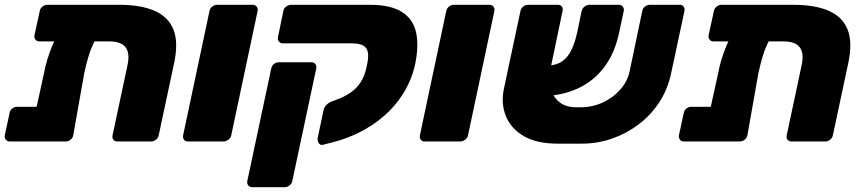

<svg xmlns="http://www.w3.org/2000/svg" viewBox="-24 -591 3590 802"><path d="M141 -418Q130 -418 124 -425.5Q118 -433 120 -444L142 -545Q144 -556 153.5 -563.5Q163 -571 174 -571H472Q564 -571 621.5 -546Q679 -521 700.5 -467.5Q722 -414 703 -326L639 -26Q637 -15 627.5 -7.5Q618 0 607 0H467Q456 0 450 -7Q444 -14 446 -25L509 -321Q519 -369 500.5 -393.5Q482 -418 433 -418ZM297 -495H350Q382 -495 391 -483Q400 -471 392 -458Q376 -431 364 -404.5Q352 -378 344 -350Q336 -322 328 -286L282 -26Q280 -15 270.5 -7.5Q261 0 250 0H16Q6 0 0 -8Q-6 -16 -4 -26L16 -119Q18 -130 27 -137.5Q36 -145 47 -145H129L160 -286Q165 -314 173.5 -342Q182 -370 194 -399Q206 -428 223 -458Q232 -473 248.5 -484Q265 -495 297 -495Z M761 0Q750 0 744.5 -7.5Q739 -15 741 -26L851 -545Q853 -556 862.5 -563.5Q872 -571 883 -571H1032Q1042 -571 1048 -563.5Q1054 -556 1052 -545L942 -26Q940 -15 930 -7.5Q920 0 910 0Z M1030 191Q1019 191 1013 183.5Q1007 176 1009 165L1109 -305Q1111 -316 1120 -323.5Q1129 -331 1140 -331H1276Q1287 -331 1293 -323.5Q1299 -316 1297 -305L1197 165Q1195 176 1185.5 183.5Q1176 191 1166 191ZM1324 14Q1313 16 1307 6Q1301 -4 1303 -15L1328 -133Q1330 -143 1340 -153Q1350 -163 1361 -167L1393 -179Q1418 -189 1441.5 -205Q1465 -221 1482.5 -247.5Q1500 -274 1508 -315Q1516 -349 1513 -370Q1510 -391 1493.5 -400.5Q1477 -410 1443 -410H1157Q1147 -410 1141 -417.5Q1135 -425 1137 -436L1160 -547Q1162 -557 1172 -564Q1182 -571 1192 -571H1520Q1608 -571 1655 -541Q1702 -511 1714 -455.5Q1726 -400 1710 -322Q1695 -256 1661 -201.5Q1627 -147 1580 -106.5Q1533 -66 1478 -38.5Q1423 -11 1367 3Z M1750 0Q1739 0 1733.5 -7.5Q1728 -15 1730 -26L1840 -545Q1842 -556 1851.5 -563.5Q1861 -571 1872 -571H2021Q2031 -571 2037 -563.5Q2043 -556 2041 -545L1931 -26Q1929 -15 1919 -7.5Q1909 0 1899 0Z M2402 -143Q2451 -143 2494 -163Q2537 -183 2567 -217Q2597 -251 2606 -293L2659 -546Q2661 -557 2670.5 -564Q2680 -571 2691 -571H2815Q2826 -571 2831.5 -563.5Q2837 -556 2835 -545L2780 -288Q2766 -219 2730 -164Q2694 -109 2642.5 -70.5Q2591 -32 2531 -11.5Q2471 9 2407 9H2305Q2217 9 2163 -23Q2109 -55 2088.5 -107.5Q2068 -160 2081 -221L2150 -545Q2152 -556 2161.5 -563.5Q2171 -571 2182 -571H2306Q2317 -571 2322.5 -564Q2328 -557 2326 -546L2278 -316Q2261 -233 2291 -188Q2321 -143 2381 -143ZM2236 -190 2263 -317Q2299 -318 2323 -334Q2347 -350 2362.5 -381.5Q2378 -413 2388 -460L2405 -543Q2408 -556 2417.5 -563.5Q2427 -571 2438 -571H2562Q2572 -571 2578 -562.5Q2584 -554 2581 -543L2563 -459Q2545 -370 2500 -310.5Q2455 -251 2387.5 -220.5Q2320 -190 2236 -190Z M2957 -418Q2946 -418 2940 -425.5Q2934 -433 2936 -444L2958 -545Q2960 -556 2969.5 -563.5Q2979 -571 2990 -571H3288Q3380 -571 3437.5 -546Q3495 -521 3516.5 -467.5Q3538 -414 3519 -326L3455 -26Q3453 -15 3443.5 -7.5Q3434 0 3423 0H3283Q3272 0 3266 -7Q3260 -14 3262 -25L3325 -321Q3335 -369 3316.5 -393.5Q3298 -418 3249 -418ZM3113 -495H3166Q3198 -495 3207 -483Q3216 -471 3208 -458Q3192 -431 3180 -404.5Q3168 -378 3160 -350Q3152 -322 3144 -286L3098 -26Q3096 -15 3086.5 -7.5Q3077 0 3066 0H2832Q2822 0 2816 -8Q2810 -16 2812 -26L2832 -119Q2834 -130 2843 -137.5Q2852 -145 2863 -145H2945L2976 -286Q2981 -314 2989.5 -342Q2998 -370 3010 -399Q3022 -428 3039 -458Q3048 -473 3064.5 -484Q3081 -495 3113 -495Z"/></svg>

Font: Rubik ExtraBold
Style: Italic
Weight: 800
Italic angle: -12°
Designer: Hubert and Fischer
Foundry: Hubert and Fischer
Version: Version 2.300;gftools[0.9.30]